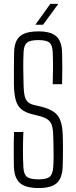

<svg xmlns="http://www.w3.org/2000/svg" viewBox="-20 -968 395 994"><path d="M180 5.5Q113 5.5 83.5 -20.2Q54 -46 52 -105.5Q51.5 -139 51.2 -166.5Q51 -194 51.2 -221.8Q51.5 -249.5 52.5 -284.5H101Q99 -237 98.8 -193.8Q98.5 -150.5 101 -103.5Q102.5 -66.5 119 -53Q135.5 -39.5 179.5 -39.5Q221.5 -39.5 237.5 -53Q253.5 -66.5 255.5 -103.5Q257.5 -127 257.5 -155.8Q257.5 -184.5 257 -213.2Q256.5 -242 255.5 -266Q255 -314.5 240.5 -335.5Q226 -356.5 187.5 -366.5L147 -376.5Q111 -385.5 90.8 -402.2Q70.5 -419 61.8 -449.2Q53 -479.5 52 -529.5Q51.5 -566.5 52 -609.2Q52.5 -652 53 -695.5Q53.5 -735 66.5 -759.2Q79.5 -783.5 107 -794.5Q134.5 -805.5 179.5 -805.5Q243 -805.5 271.5 -780Q300 -754.5 301.5 -694.5Q302.5 -659 302.5 -619.2Q302.5 -579.5 301.5 -532H253Q254.5 -583 254.5 -621.8Q254.5 -660.5 253 -697Q251.5 -734 236 -747.2Q220.5 -760.5 178.5 -760.5Q136 -760.5 119.8 -747.2Q103.5 -734 102 -697Q100 -653 100.5 -613.5Q101 -574 102 -529.5Q103 -476.5 113.2 -454.8Q123.5 -433 152 -425.5L192.5 -416Q234.5 -405.5 258.5 -389Q282.5 -372.5 293 -343Q303.5 -313.5 305 -266Q306 -240.5 306 -212.8Q306 -185 305.8 -157.5Q305.5 -130 304.5 -105.5Q302.5 -46 274 -20.2Q245.5 5.5 180 5.5ZM163 -840 240.5 -948H282L203 -840Z"/></svg>

Font: Big Shoulders Text ExtraLight
Style: Regular
Weight: 250
Version: Version 2.002